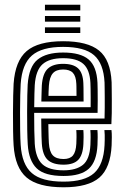

<svg xmlns="http://www.w3.org/2000/svg" viewBox="-20 -785 525 815"><path d="M249.8 10Q141.8 10 92.9 -31.5Q44 -73 37.8 -168Q36.2 -191.2 35.6 -228.4Q35 -265.5 35.1 -305.8Q35.2 -346 36 -379.8Q36.8 -413.5 37.8 -430Q44.5 -526.5 93.2 -568.2Q142 -610 247.8 -610Q351.8 -610 400.5 -570.4Q449.2 -530.8 453.8 -436Q454 -428.2 454.2 -407.1Q454.5 -386 454.6 -358.8Q454.8 -331.5 454.4 -304.5Q454 -277.5 452.8 -258H185.2Q185.5 -240.2 185.8 -225.4Q186 -210.5 186.5 -198.6Q187 -186.8 187.5 -177.5Q189.8 -141.2 204.2 -125.6Q218.8 -110 249.8 -110Q277 -110 289.6 -125.1Q302.2 -140.2 304 -175Q304.5 -187.5 304.8 -202.4Q305 -217.2 303.8 -233H333.8Q335 -218.5 334.8 -202.4Q334.5 -186.2 334 -173.8Q331.8 -126.8 312 -106.4Q292.2 -86 249.8 -86Q203.8 -86 182.1 -106.8Q160.5 -127.5 157.5 -175.8Q156.8 -189 156.2 -205.8Q155.8 -222.5 155.5 -241.9Q155.2 -261.2 155 -282H423.8Q424.5 -304 424.6 -327.8Q424.8 -351.5 424.6 -373.2Q424.5 -395 424.2 -411.2Q424 -427.5 423.8 -434.5Q419.8 -515.8 379 -550.9Q338.2 -586 247.8 -586Q157.5 -586 115.5 -549.4Q73.5 -512.8 67.8 -428.8Q66.8 -413.5 66 -380.9Q65.2 -348.2 65.1 -308.6Q65 -269 65.6 -231.6Q66.2 -194.2 67.8 -169.8Q73 -87.2 114.8 -50.6Q156.5 -14 249.8 -14Q339 -14 379.4 -50.1Q419.8 -86.2 423.8 -169Q424.2 -179.2 424.5 -190.4Q424.8 -201.5 424.5 -212.5Q424.2 -223.5 423.2 -233H453.2Q454.8 -218.8 454.6 -201.9Q454.5 -185 453.8 -168Q449.2 -72.5 401.9 -31.2Q354.5 10 249.8 10ZM249.8 -38Q169.2 -38 135.6 -70.6Q102 -103.2 97.8 -171.8Q96.2 -196.5 95.6 -233.8Q95 -271 95.1 -310.1Q95.2 -349.2 95.9 -380.8Q96.5 -412.2 97.5 -425.8Q102.8 -502.5 139.8 -532.2Q176.8 -562 247.8 -562Q321.8 -562 356.1 -532.6Q390.5 -503.2 393.8 -433.8Q394.2 -425.5 394.5 -404.9Q394.8 -384.2 394.8 -357.9Q394.8 -331.5 394.2 -306H125Q125 -265.2 125.6 -230.8Q126.2 -196.2 127.5 -174.8Q131.5 -114.2 159.6 -88.1Q187.8 -62 249.8 -62Q303.2 -62 332 -85.2Q360.8 -108.5 363.8 -170.5Q364.5 -185.8 364.6 -201Q364.8 -216.2 363.5 -233H393.5Q394.8 -217.5 394.6 -202.1Q394.5 -186.8 393.8 -169.8Q390.5 -99.5 357 -68.8Q323.5 -38 249.8 -38ZM125.2 -330H364.8Q365 -352 364.9 -372.4Q364.8 -392.8 364.5 -408.8Q364.2 -424.8 363.8 -433Q361.2 -489 334 -513.5Q306.8 -538 247.8 -538Q189.8 -538 160.8 -512.5Q131.8 -487 127.5 -423.8Q126.8 -413 126.1 -386.8Q125.5 -360.5 125.2 -330ZM155.5 -354Q155.8 -363.2 156.1 -378Q156.5 -392.8 156.9 -405.8Q157.2 -418.8 157.5 -422.2Q161 -473 182.9 -493.5Q204.8 -514 247.8 -514Q291 -514 311.4 -494.9Q331.8 -475.8 333.8 -432.5Q334.2 -425 334.4 -412.4Q334.5 -399.8 334.6 -384.6Q334.8 -369.5 334.8 -354ZM185.8 -378H304.8Q304.8 -388.5 304.6 -399.4Q304.5 -410.2 304.4 -418.6Q304.2 -427 304 -429.5Q302.5 -462 289.2 -476Q276 -490 247.8 -490Q218.2 -490 204.1 -473.6Q190 -457.2 187.5 -421Q187.2 -415.5 186.9 -409.2Q186.5 -403 186.2 -395.4Q186 -387.8 185.8 -378ZM170.8 -741V-765H320.8V-741ZM170.8 -645V-669H320.8V-645ZM170.8 -693V-717H320.8V-693Z"/></svg>

Font: Big Shoulders Inline Text Thin Black
Style: Regular
Weight: 900
Version: Version 2.002